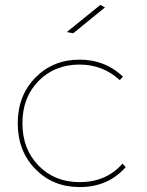

<svg xmlns="http://www.w3.org/2000/svg" viewBox="-20 -759 597 779"><path d="M387 -739 406 -729 277 -624 251 -629ZM466 -434Q397 -497 303 -497Q202 -497 136.5 -430.5Q71 -364 71 -259Q71 -154 136.5 -87Q202 -20 303 -20Q411 -20 477 -95L490 -81Q419 0 303 0Q195 0 123.5 -73Q52 -146 52 -259Q52 -371 123.5 -444Q195 -517 303 -517Q407 -517 479 -448Z"/></svg>

Font: Montserrat arm Thin
Style: Regular
Weight: 250
Designer: Julieta Ulanovsky
Foundry: Julieta Ulanovsky
Version: Version 6.000;PS 006.000;hotconv 1.0.88;makeotf.lib2.5.64775